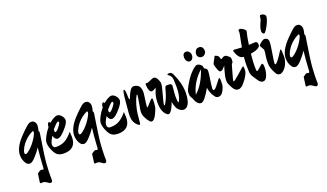

<svg xmlns="http://www.w3.org/2000/svg" viewBox="-89 -1355 3879 2277"><g transform="rotate(-20 1850.5 -216.0)"><path d="M134 154 136 143Q136 135 142 132.5Q148 130 152 127.5Q156 125 162 120Q176 110 185.5 110Q195 110 201.5 113Q208 116 210 116Q221 116 221 75Q226 -22 240 -154Q211 -108 164 -56.5Q117 -5 89 -5Q61 -5 43 -30Q10 -77 10 -138Q10 -228 105 -334Q138 -370 154.5 -385.5Q171 -401 206 -433.5Q241 -466 269 -466Q297 -466 312 -446Q327 -426 327 -400.5Q327 -375 315 -331Q323 -326 323 -316.5Q323 -307 321 -297Q276 -15 270.5 73Q265 161 265 212L266 265Q266 278 259 286.5Q252 295 241 295Q230 295 204.5 275.5Q179 256 156 256L133 258Q121 258 121 247ZM253 -321Q258 -333 258 -344Q258 -355 250 -355Q247 -355 243 -353Q184 -324 139 -276Q94 -228 72 -169Q68 -157 68 -148Q68 -128 83 -128Q91 -128 101 -134Q147 -165 188 -216Q229 -267 253 -321Z M664 -132Q664 20 510 20Q446 20 416.5 -13Q387 -46 365 -114Q357 -140 357 -169.5Q357 -199 383.5 -248.5Q410 -298 442 -335Q446 -390 467 -390Q478 -390 482 -377Q503 -396 533 -414Q563 -432 587 -432Q611 -432 636.5 -404Q662 -376 662 -346.5Q662 -317 621 -266Q544 -170 500 -170Q468 -170 450 -223Q449 -221 440.5 -206.5Q432 -192 428.5 -185Q425 -178 419 -166Q409 -143 409 -125Q409 -84 450 -84Q518 -84 565.5 -112.5Q613 -141 660 -199Q664 -155 664 -132ZM493 -289Q491 -277 491 -271Q491 -253 501 -253Q517 -253 548.5 -292Q580 -331 580 -345.5Q580 -360 569.5 -360Q559 -360 533.5 -334Q508 -308 493 -289Z M818 154 820 143Q820 135 826 132.5Q832 130 836 127.5Q840 125 846 120Q860 110 869.5 110Q879 110 885.5 113Q892 116 894 116Q905 116 905 75Q910 -22 924 -154Q895 -108 848 -56.5Q801 -5 773 -5Q745 -5 727 -30Q694 -77 694 -138Q694 -228 789 -334Q822 -370 838.5 -385.5Q855 -401 890 -433.5Q925 -466 953 -466Q981 -466 996 -446Q1011 -426 1011 -400.5Q1011 -375 999 -331Q1007 -326 1007 -316.5Q1007 -307 1005 -297Q960 -15 954.5 73Q949 161 949 212L950 265Q950 278 943 286.5Q936 295 925 295Q914 295 888.5 275.5Q863 256 840 256L817 258Q805 258 805 247ZM937 -321Q942 -333 942 -344Q942 -355 934 -355Q931 -355 927 -353Q868 -324 823 -276Q778 -228 756 -169Q752 -157 752 -148Q752 -128 767 -128Q775 -128 785 -134Q831 -165 872 -216Q913 -267 937 -321Z M1348 -132Q1348 20 1194 20Q1130 20 1100.5 -13Q1071 -46 1049 -114Q1041 -140 1041 -169.5Q1041 -199 1067.5 -248.5Q1094 -298 1126 -335Q1130 -390 1151 -390Q1162 -390 1166 -377Q1187 -396 1217 -414Q1247 -432 1271 -432Q1295 -432 1320.5 -404Q1346 -376 1346 -346.5Q1346 -317 1305 -266Q1228 -170 1184 -170Q1152 -170 1134 -223Q1133 -221 1124.5 -206.5Q1116 -192 1112.5 -185Q1109 -178 1103 -166Q1093 -143 1093 -125Q1093 -84 1134 -84Q1202 -84 1249.5 -112.5Q1297 -141 1344 -199Q1348 -155 1348 -132ZM1177 -289Q1175 -277 1175 -271Q1175 -253 1185 -253Q1201 -253 1232.5 -292Q1264 -331 1264 -345.5Q1264 -360 1253.5 -360Q1243 -360 1217.5 -334Q1192 -308 1177 -289Z M1719 -222Q1719 -173 1714 -137Q1709 -101 1678 -40.5Q1647 20 1617 20Q1604 20 1592 6Q1533 -65 1533 -129Q1533 -148 1546 -216Q1564 -318 1564 -329.5Q1564 -341 1560.5 -341Q1557 -341 1553 -333Q1527 -287 1511 -228.5Q1495 -170 1490 -130Q1485 -90 1479 -18Q1479 7 1466 7Q1460 7 1446 -4Q1392 -50 1392 -130Q1392 -164 1398.5 -224Q1405 -284 1406 -307Q1417 -446 1433 -446Q1442 -446 1446 -426.5Q1450 -407 1450 -382.5Q1450 -358 1451.5 -338Q1453 -318 1459 -318Q1465 -318 1476 -350Q1487 -382 1508.5 -414.5Q1530 -447 1555 -447Q1580 -447 1599 -436Q1642 -414 1642 -344Q1642 -320 1636 -285Q1630 -250 1625.5 -208.5Q1621 -167 1621 -161.5Q1621 -156 1625 -156Q1633 -156 1665.5 -196Q1698 -236 1710 -236Q1719 -236 1719 -222Z M1933 -323Q1942 -323 1948 -323Q1954 -323 1960 -322.5Q1966 -322 1969 -321.5Q1972 -321 1976.5 -319.5Q1981 -318 1983 -315.5Q1985 -313 1987 -310Q1992 -305 1992 -297Q1992 -289 1987 -242Q1982 -195 1982 -167Q1982 -87 1993 -87Q1997 -87 2003 -99Q2033 -160 2033 -265Q2033 -368 2023.5 -388Q2014 -408 2005 -415.5Q1996 -423 1988.5 -429Q1981 -435 1981 -438Q1981 -448 1998 -448H2013Q2035 -447 2050 -415Q2112 -284 2112 -165Q2112 -110 2100 -65Q2077 18 2020 18Q1998 18 1974 0.5Q1950 -17 1937.5 -45Q1925 -73 1917 -118Q1906 -82 1881 -37.5Q1856 7 1834 7Q1826 7 1818 1Q1756 -45 1756 -161Q1756 -224 1773 -278Q1779 -295 1796 -341Q1758 -316 1740.5 -316Q1723 -316 1713 -338Q1699 -368 1699 -418Q1699 -430 1709 -430L1723 -428Q1733 -428 1766 -444Q1799 -460 1811 -460Q1839 -460 1857 -425.5Q1875 -391 1875 -368.5Q1875 -346 1870 -322.5Q1865 -299 1846 -230Q1819 -131 1819 -119.5Q1819 -108 1823 -108Q1827 -108 1834 -118Q1874 -180 1904 -299Q1910 -323 1933 -323Z M2367 -132Q2285 15 2242 15Q2211 15 2186 -23Q2179 -33 2171 -54.5Q2163 -76 2151.5 -94Q2140 -112 2140 -142.5Q2140 -173 2152 -197Q2234 -359 2325 -419Q2337 -428 2353 -428Q2369 -428 2393 -410Q2407 -396 2410 -386Q2415 -364 2415 -359Q2450 -347 2450 -315Q2450 -293 2438 -215.5Q2426 -138 2424 -100Q2424 -79 2438 -79Q2454 -79 2495.5 -135Q2537 -191 2543 -191Q2553 -191 2553 -158L2551 -109Q2551 -81 2526 -32.5Q2501 16 2462 16Q2438 16 2424 0Q2419 -5 2409 -20Q2378 -65 2367 -132ZM2376 -363Q2250 -248 2216 -100Q2317 -187 2376 -363ZM2491 -578Q2494 -567 2494 -550Q2494 -533 2478 -514.5Q2462 -496 2437.5 -496Q2413 -496 2398 -511.5Q2383 -527 2383 -550Q2383 -573 2397 -594.5Q2411 -616 2445 -616Q2479 -616 2491 -578ZM2282 -619Q2300 -619 2316.5 -601.5Q2333 -584 2333 -558.5Q2333 -533 2319.5 -514.5Q2306 -496 2284.5 -496Q2263 -496 2249 -515.5Q2235 -535 2235 -563Q2235 -619 2282 -619Z M2857 -225Q2864 -225 2864 -183.5Q2864 -142 2836 -100Q2824 -76 2797.5 -44.5Q2771 -13 2762 -6Q2735 13 2718.5 13Q2702 13 2694 11Q2686 9 2678.5 2.5Q2671 -4 2666.5 -7.5Q2662 -11 2655.5 -21.5Q2649 -32 2647 -35Q2645 -38 2638 -51Q2631 -64 2631 -65Q2612 -100 2612 -131.5Q2612 -163 2617.5 -190.5Q2623 -218 2635 -258Q2647 -298 2650 -309Q2635 -290 2610 -268Q2600 -260 2588.5 -260Q2577 -260 2569.5 -270.5Q2562 -281 2550 -316Q2538 -351 2538 -363.5Q2538 -376 2554 -402.5Q2570 -429 2573 -438Q2578 -456 2588 -456Q2593 -456 2612 -445.5Q2631 -435 2637 -405Q2639 -393 2646 -393Q2649 -393 2663.5 -404Q2678 -415 2695.5 -415Q2713 -415 2748 -383Q2760 -371 2760 -349Q2760 -327 2757.5 -318Q2755 -309 2752 -306Q2743 -299 2738.5 -286.5Q2734 -274 2711.5 -192.5Q2689 -111 2689 -103Q2689 -95 2695 -95Q2703 -95 2759 -143Q2815 -191 2840 -214Q2855 -225 2857 -225Z M3009 -440 3088 -444Q3119 -444 3119 -404Q3119 -384 3106 -374Q3074 -345 2996 -334Q2986 -239 2986 -176Q2986 -113 2995 -113Q3001 -113 3037 -145Q3073 -177 3077 -177Q3094 -177 3094 -125.5Q3094 -74 3075 -24Q3056 26 3021 26Q3006 26 2991 15.5Q2976 5 2968.5 -5.5Q2961 -16 2947.5 -37Q2934 -58 2931 -62Q2904 -99 2901.5 -135.5Q2899 -172 2899 -221Q2899 -270 2905 -327Q2874 -328 2853.5 -349Q2833 -370 2821.5 -399.5Q2810 -429 2810 -433Q2810 -446 2825 -446L2921 -440Q2926 -471 2937 -526Q2954 -606 2954 -619L2952 -638Q2952 -654 2970 -654Q2988 -654 3014 -636Q3040 -618 3040 -602Q3040 -595 3033 -574Q3024 -542 3009 -440Z M3319 -688Q3319 -655 3291 -596.5Q3263 -538 3238 -512Q3234 -506 3226 -506Q3201 -506 3201 -546Q3201 -586 3236 -658Q3243 -673 3245 -689Q3247 -705 3247.5 -707.5Q3248 -710 3248.5 -711.5Q3249 -713 3249.5 -715.5Q3250 -718 3250.5 -719.5Q3251 -721 3252 -722.5Q3253 -724 3254 -725Q3257 -727 3270 -727Q3283 -727 3301 -716Q3319 -705 3319 -688ZM3329 -244Q3340 -261 3344.5 -261Q3349 -261 3351.5 -236Q3354 -211 3354 -169.5Q3354 -128 3334.5 -80.5Q3315 -33 3278 -4Q3257 12 3239.5 12Q3222 12 3210.5 4.5Q3199 -3 3190 -20Q3175 -44 3160.5 -82Q3146 -120 3146 -164Q3146 -208 3153 -253Q3160 -298 3160 -313.5Q3160 -329 3144 -353.5Q3128 -378 3128 -383Q3128 -388 3131.5 -393.5Q3135 -399 3140.5 -404.5Q3146 -410 3151.5 -414Q3157 -418 3164 -424Q3187 -443 3206 -443Q3225 -443 3239.5 -430Q3254 -417 3253.5 -385Q3253 -353 3238 -264Q3219 -150 3219 -133Q3219 -116 3228 -116Q3248 -116 3329 -244Z M3488 154 3490 143Q3490 135 3496 132.5Q3502 130 3506 127.5Q3510 125 3516 120Q3530 110 3539.5 110Q3549 110 3555.5 113Q3562 116 3564 116Q3575 116 3575 75Q3580 -22 3594 -154Q3565 -108 3518 -56.5Q3471 -5 3443 -5Q3415 -5 3397 -30Q3364 -77 3364 -138Q3364 -228 3459 -334Q3492 -370 3508.5 -385.5Q3525 -401 3560 -433.5Q3595 -466 3623 -466Q3651 -466 3666 -446Q3681 -426 3681 -400.5Q3681 -375 3669 -331Q3677 -326 3677 -316.5Q3677 -307 3675 -297Q3630 -15 3624.5 73Q3619 161 3619 212L3620 265Q3620 278 3613 286.5Q3606 295 3595 295Q3584 295 3558.5 275.5Q3533 256 3510 256L3487 258Q3475 258 3475 247ZM3607 -321Q3612 -333 3612 -344Q3612 -355 3604 -355Q3601 -355 3597 -353Q3538 -324 3493 -276Q3448 -228 3426 -169Q3422 -157 3422 -148Q3422 -128 3437 -128Q3445 -128 3455 -134Q3501 -165 3542 -216Q3583 -267 3607 -321Z"/></g></svg>

Font: Devonshire
Style: Regular
Weight: 400
Designer: Astigmatic (AOETI)
Foundry: Astigmatic (AOETI)
Version: Version 1.001